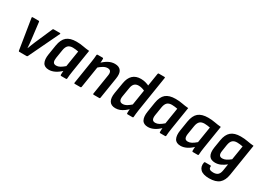

<svg xmlns="http://www.w3.org/2000/svg" viewBox="-12 -1531 3541 2576"><g transform="rotate(30 1759.0 -243.0)"><path d="M152.8 0Q143.4 0 141.4 -10.5L66.3 -479.9Q64.6 -491.7 77.1 -491.7H169.6Q180.4 -491.7 180.8 -481.1L212.3 -220.7Q215.5 -190.7 218.6 -160.6Q221.7 -130.6 223.2 -99.5H225.6Q236.9 -130.6 249 -160.3Q261.1 -190 274.1 -221.4L387.5 -481.1Q389.5 -485.9 392.8 -488.8Q396.2 -491.7 400.6 -491.7H498.8Q504.5 -491.7 506.6 -488.4Q508.6 -485.2 506.3 -479.9L281.6 -10.5Q276.5 0 267.4 0Z M614.9 11Q546 11 521.4 -36.2Q496.9 -83.3 509.9 -165.3L534 -317Q550.3 -416.1 601.9 -459.4Q653.6 -502.7 751.6 -502.7Q808.8 -502.7 856.5 -493.3Q904.1 -484 958.2 -479.4L901.8 -124.6Q896.8 -92.9 893.6 -65Q890.5 -37.1 889.1 -11.1Q888.7 0 877 0H801.3Q790.9 0 790.2 -11.1Q789.8 -25.4 791 -41.6Q792.1 -57.9 793.1 -73.8Q749.9 -32.6 704.4 -10.8Q658.9 11 614.9 11ZM673 -86.9Q701 -86.9 729.5 -102.3Q758.1 -117.7 795.6 -149.9L835.3 -398.7Q815.3 -402.7 792.5 -405.6Q769.7 -408.6 749.1 -408.6Q700.9 -408.6 676.4 -384.9Q651.8 -361.2 642.9 -309.2L621.7 -177.5Q615.1 -134.5 626 -110.7Q636.9 -86.9 673 -86.9Z M1304.3 0Q1292.7 0 1294.1 -11.1L1343.3 -322.4Q1356.8 -404.4 1290.4 -404.4Q1259.1 -404.4 1225.7 -385.6Q1192.2 -366.9 1147.8 -326.3L1153.2 -403.4Q1201.3 -452.1 1248.9 -477.4Q1296.5 -502.7 1347.5 -502.7Q1413.5 -502.7 1442 -461.8Q1470.4 -420.9 1456.4 -337.9L1404.4 -11.1Q1402.7 0 1393 0ZM1012.4 0Q1000.3 0 1002.3 -11.1L1058.3 -367.1Q1063.3 -396.5 1066.6 -427.4Q1070 -458.4 1071 -479.9Q1071.7 -491.7 1083.4 -491.7H1160.4Q1171.2 -491.7 1172.2 -480.5Q1172.5 -465.1 1170.9 -439.5Q1169.3 -413.9 1166.6 -393.9L1168.1 -361.2L1112.9 -11.1Q1110.5 0 1101.1 0Z M1645 11Q1578.6 11 1551.1 -33.6Q1523.6 -78.2 1537.6 -163.2L1565.3 -328.4Q1579.3 -415.2 1625.6 -458.9Q1671.8 -502.7 1750.6 -502.7Q1787.8 -502.7 1825.3 -492.4Q1862.7 -482.1 1887.4 -467.4L1875.7 -378.6Q1850.8 -393.1 1822.6 -400.9Q1794.5 -408.6 1769.1 -408.6Q1726.7 -408.6 1703.6 -384.9Q1680.5 -361.3 1673.5 -313.5L1650.7 -176.1Q1643.8 -132 1656.3 -109.4Q1668.8 -86.9 1702.3 -86.9Q1733.2 -86.9 1765.6 -105.5Q1797.9 -124.1 1843 -165.7L1837.6 -88.6Q1805.9 -58.2 1775.3 -35.7Q1744.8 -13.2 1713.2 -1.1Q1681.6 11 1645 11ZM1829.4 0Q1819 0 1818.3 -11.8Q1817.9 -28.4 1819.5 -50.6Q1821.2 -72.9 1823.8 -90.9L1822.6 -136.2L1907.8 -671.9Q1909.8 -683 1919.6 -683H2007.7Q2020.1 -683 2018.1 -671.9L1931.2 -120.7Q1926.2 -89 1923.3 -60.5Q1920.5 -32 1919.1 -12.4Q1918.7 0 1908.3 0Z M2149.9 11Q2081 11 2056.4 -36.2Q2031.9 -83.3 2044.9 -165.3L2069 -317Q2085.3 -416.1 2136.9 -459.4Q2188.6 -502.7 2286.6 -502.7Q2343.8 -502.7 2391.5 -493.3Q2439.1 -484 2493.2 -479.4L2436.8 -124.6Q2431.8 -92.9 2428.6 -65Q2425.5 -37.1 2424.1 -11.1Q2423.7 0 2412 0H2336.3Q2325.9 0 2325.2 -11.1Q2324.8 -25.4 2326 -41.6Q2327.1 -57.9 2328.1 -73.8Q2284.9 -32.6 2239.4 -10.8Q2193.9 11 2149.9 11ZM2208 -86.9Q2236 -86.9 2264.5 -102.3Q2293.1 -117.7 2330.6 -149.9L2370.3 -398.7Q2350.3 -402.7 2327.5 -405.6Q2304.7 -408.6 2284.1 -408.6Q2235.9 -408.6 2211.4 -384.9Q2186.8 -361.2 2177.9 -309.2L2156.7 -177.5Q2150.1 -134.5 2161 -110.7Q2171.9 -86.9 2208 -86.9Z M2654.9 11Q2586 11 2561.4 -36.2Q2536.9 -83.3 2549.9 -165.3L2574 -317Q2590.3 -416.1 2641.9 -459.4Q2693.6 -502.7 2791.6 -502.7Q2848.8 -502.7 2896.5 -493.3Q2944.1 -484 2998.2 -479.4L2941.8 -124.6Q2936.8 -92.9 2933.6 -65Q2930.5 -37.1 2929.1 -11.1Q2928.7 0 2917 0H2841.3Q2830.9 0 2830.2 -11.1Q2829.8 -25.4 2831 -41.6Q2832.1 -57.9 2833.1 -73.8Q2789.9 -32.6 2744.4 -10.8Q2698.9 11 2654.9 11ZM2713 -86.9Q2741 -86.9 2769.5 -102.3Q2798.1 -117.7 2835.6 -149.9L2875.3 -398.7Q2855.3 -402.7 2832.5 -405.6Q2809.7 -408.6 2789.1 -408.6Q2740.9 -408.6 2716.4 -384.9Q2691.8 -361.2 2682.9 -309.2L2661.7 -177.5Q2655.1 -134.5 2666 -110.7Q2676.9 -86.9 2713 -86.9Z M3295.8 -502.7Q3354.2 -502.7 3402.8 -493.3Q3451.5 -484 3505.5 -479.4L3428.3 8.8Q3413.2 106.2 3360.9 151.6Q3308.6 197 3204.8 197Q3110.1 197 3069 156.4Q3027.9 115.8 3041.1 47.7Q3043.8 36.9 3053.2 36.9H3135.6Q3146.4 36.9 3145.8 48.3Q3142.8 75.2 3159.3 88.6Q3175.7 101.9 3214.2 101.9Q3260.9 101.9 3285.3 80.3Q3309.8 58.7 3317.7 8.9L3333.9 -93Q3291.8 -59.1 3252 -41.9Q3212.2 -24.7 3169.3 -24.7Q3101.6 -24.7 3074.8 -68.4Q3048.1 -112.1 3061.1 -197.9L3081.3 -321.6Q3096.1 -413.6 3147.2 -458.1Q3198.3 -502.7 3295.8 -502.7ZM3225.5 -122.6Q3253.7 -122.6 3282.2 -136.7Q3310.8 -150.8 3347.4 -180.1L3382.7 -398.7Q3362.7 -402.7 3338.6 -405.6Q3314.5 -408.6 3294.3 -408.6Q3248.9 -408.6 3223.7 -385.7Q3198.5 -362.8 3189.3 -307.9L3174.8 -212.6Q3166.9 -166 3179.4 -144.3Q3191.9 -122.6 3225.5 -122.6Z"/></g></svg>

Font: Sofia Sans Semi Condensed
Style: Italic
Weight: 400
Italic angle: -9°
Designer: Botio Nikoltchev, Ani Petrova
Foundry: lettersoup
Version: Version 4.101